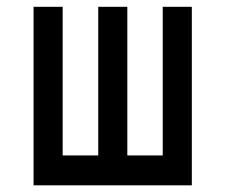

<svg xmlns="http://www.w3.org/2000/svg" viewBox="-20 -542 663 564"><path d="M458 -522H543.5V2.4H78.6V-522H164.1V-85.4H268.6V-522H354V-85.4H458Z"/></svg>

Font: Proletarsk
Style: Regular
Weight: 400
Designer: Peter Wiegel, original typeface by Carl Albert Fahrenwaldt 1901
Foundry: Peter Wiegel
Version: Version 1.000 2010 initial release